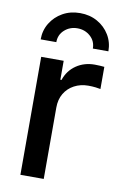

<svg xmlns="http://www.w3.org/2000/svg" viewBox="-87 -816 553 867"><g transform="rotate(10 189.5 -383.0)"><path d="M69.8 0V-541H172.9V-454.1H178.2Q192.9 -498 229.5 -523.2Q266.1 -548.3 314 -548.3Q324.7 -548.3 337.4 -547.6Q350.1 -546.9 358.4 -545.9V-444.3Q352.5 -445.8 336.2 -447.8Q319.8 -449.7 302.2 -449.7Q266.6 -449.7 237.8 -434.3Q209 -418.9 192.9 -391.6Q176.8 -364.3 176.8 -327.1V0ZM209 -766.1Q253.9 -766.1 288.8 -746.3Q323.7 -726.6 344 -693.1Q364.3 -659.7 364.3 -618.2H293Q293 -652.3 268.3 -674.3Q243.7 -696.3 209 -696.3Q174.8 -696.3 150.1 -674.3Q125.5 -652.3 125.5 -618.2H53.7Q53.7 -659.7 74.2 -693.1Q94.7 -726.6 129.6 -746.3Q164.6 -766.1 209 -766.1Z"/></g></svg>

Font: Inter 17pt Medium
Style: Regular
Weight: 500
Version: Version 4.001;git-66647c0bb